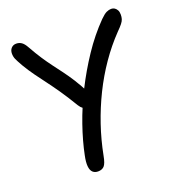

<svg xmlns="http://www.w3.org/2000/svg" viewBox="-132 -820 867 941"><g transform="rotate(-20 302.0 -349.5)"><path d="M220 14Q203 14 192.5 4Q182 -6 180 -27.5Q178 -49 185 -82Q199 -152 226.5 -231.5Q254 -311 294 -390.5Q334 -470 384 -545Q434 -620 494 -681Q514 -701 527 -707Q540 -713 552 -713Q562 -713 569.5 -708Q577 -703 582 -694Q587 -685 587 -671Q587 -658 584 -648Q581 -638 572 -626.5Q563 -615 544 -596Q493 -543 449.5 -480Q406 -417 371.5 -347Q337 -277 311.5 -202Q286 -127 271 -49Q264 -11 252.5 1.5Q241 14 220 14ZM281 -296Q267 -296 256 -304Q245 -312 237 -325Q204 -380 178 -417.5Q152 -455 130.5 -483.5Q109 -512 89 -539.5Q69 -567 48 -602Q32 -630 26 -643.5Q20 -657 20 -673Q20 -690 30 -701Q40 -712 56 -712Q72 -712 84 -703.5Q96 -695 107 -675Q130 -634 149.5 -604.5Q169 -575 187.5 -550.5Q206 -526 225 -500.5Q244 -475 264.5 -443Q285 -411 308 -365Q313 -356 314.5 -344Q316 -332 313 -321Q310 -310 302.5 -303Q295 -296 281 -296Z"/></g></svg>

Font: Shantell Sans Light
Style: Regular
Weight: 400
Version: Version 1.011;[c5ecc13dd]